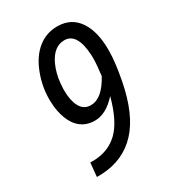

<svg xmlns="http://www.w3.org/2000/svg" viewBox="-175 -821 835 922"><g transform="rotate(-30 242.0 -360.0)"><path d="M234.4 -312Q236.3 -312 238.3 -312Q300.3 -312 351.6 -406.7Q359.4 -466.3 359.4 -504.9Q359.4 -513.2 358.9 -520Q356 -580.6 337.4 -612.5Q318.8 -644.5 285.6 -646Q283.2 -646 281.2 -646Q222.7 -646 188.5 -573.7Q168 -529.3 163.1 -476.1L161.1 -445.8Q161.1 -441.4 161.1 -437Q161.1 -381.8 178.7 -348.6Q197.3 -313 234.4 -312ZM338.9 -303.7Q279.8 -237.8 217.8 -237.8Q216.3 -237.8 215.3 -237.8Q173.3 -238.3 142.6 -261.2Q111.8 -284.2 95.5 -327.6Q79.1 -371.1 78.1 -420.9Q77.6 -428.2 77.6 -436Q77.6 -505.4 102.5 -571.8Q129.9 -645.5 178.7 -684.1Q225.1 -720.7 284.7 -720.7Q287.6 -720.7 290.5 -720.7Q365.2 -718.8 404.8 -658.2Q442.9 -600.1 442.9 -500.5Q442.9 -496.6 442.9 -493.2Q441.9 -429.2 424.3 -337.9Q392.1 -169.9 315.7 -87.9Q239.3 -5.9 119.6 0.5L89.4 1L96.7 -75.2H117.7Q199.2 -77.6 252.9 -130.1Q306.6 -182.6 338.9 -303.7Z"/></g></svg>

Font: MAUL Condensed Italic
Style: Condenced Regular Italic
Weight: 400
Italic angle: -12°
Designer: MAUL
Version: Version 1.0; 2020; ttfautohint (v1.8.3)